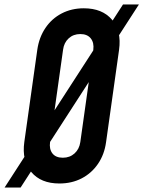

<svg xmlns="http://www.w3.org/2000/svg" viewBox="-56 -803 640 857"><path d="M36 34H-35.5L493 -783H564ZM209 16Q126.5 16 83.8 -35Q41 -86 52.5 -169L110.5 -581Q118.5 -636.5 146.8 -678.2Q175 -720 219.2 -743Q263.5 -766 318 -766Q400.5 -766 443.8 -715.2Q487 -664.5 475.5 -581L417.5 -169Q410 -113.5 381.5 -71.8Q353 -30 308.8 -7Q264.5 16 209 16ZM224.5 -99Q255.5 -99 276.8 -118.2Q298 -137.5 302.5 -169L360.5 -581Q364.5 -612.5 349 -631.8Q333.5 -651 302.5 -651Q271.5 -651 250.5 -631.8Q229.5 -612.5 225.5 -581L167.5 -169Q163 -137.5 178 -118.2Q193 -99 224.5 -99Z"/></svg>

Font: Mohave SemiBold
Style: Italic
Weight: 600
Italic angle: -8°
Designer: Gumpita Rahayu
Foundry: Tokotype
Version: Version 2.003